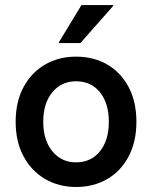

<svg xmlns="http://www.w3.org/2000/svg" viewBox="-20 -736 607 766"><path d="M283.3 10Q214.2 10 159.6 -22.1Q105 -54.2 73.8 -112.5Q42.5 -170.8 42.5 -250Q42.5 -330 73.8 -388.3Q105 -446.7 159.6 -478.3Q214.2 -510 283.3 -510Q354.2 -510 408.3 -478.3Q462.5 -446.7 493.3 -388.3Q524.2 -330 524.2 -250Q524.2 -170.8 493.3 -112.1Q462.5 -53.3 407.9 -21.7Q353.3 10 283.3 10ZM283.3 -88.3Q343.3 -88.3 378.8 -132.5Q414.2 -176.7 414.2 -250Q414.2 -324.2 378.8 -367.9Q343.3 -411.7 283.3 -411.7Q225 -411.7 188.8 -367.9Q152.5 -324.2 152.5 -250Q152.5 -176.7 188.8 -132.5Q225 -88.3 283.3 -88.3ZM215 -564.2V-567.5L305 -715.8H431.7V-712.5L300.8 -564.2Z"/></svg>

Font: Funnel Sans Medium
Style: Regular
Weight: 500
Version: Version 1.000; Beta; Release 5; Build 24; ttfautohint (v1.8.